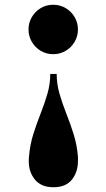

<svg xmlns="http://www.w3.org/2000/svg" viewBox="-20 -550 446 808"><path d="M205 238Q153.5 238 127.2 206Q101 174 101 128.5Q101 124 101.2 119.2Q101.5 114.5 102 109.5Q106 60 120 15.2Q134 -29.5 150.8 -71.8Q167.5 -114 179.5 -155.2Q191.5 -196.5 191.5 -239H218.5Q218.5 -196.5 230.5 -155.2Q242.5 -114 259.2 -71.8Q276 -29.5 290 15.2Q304 60 308 109.5Q308.5 114.5 308.2 119.2Q308 124 308 128.5Q308 174 282.5 206Q257 238 205 238ZM204 -322Q175 -322 151.5 -336Q128 -350 114 -373.8Q100 -397.5 100 -426Q100 -454.5 114 -478.2Q128 -502 151.5 -516Q175 -530 204 -530Q232.5 -530 256.2 -516Q280 -502 294 -478.2Q308 -454.5 308 -426Q308 -397.5 294 -373.8Q280 -350 256.2 -336Q232.5 -322 204 -322Z"/></svg>

Font: Bodoni Moda 9pt ExtraBold
Style: Regular
Weight: 800
Designer: Owen Earl
Foundry: indestructible type
Version: Version 2.005